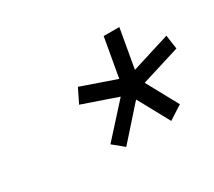

<svg xmlns="http://www.w3.org/2000/svg" viewBox="-83 -970 758 680"><g transform="rotate(-30 296.5 -630.0)"><path d="M593 -653 435 -604 505 -476 449 -440 379 -568 265 -440 221 -476 337 -604 195 -653 223 -710 364 -661 392 -820H456L428 -661L585 -710Z"/></g></svg>

Font: Gauge
Style: Oblique
Weight: 400
Italic angle: -80°
Designer: Daniel Pimley
Foundry: Daniel Pimley
Version: Version 2.0